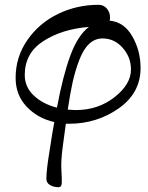

<svg xmlns="http://www.w3.org/2000/svg" viewBox="-20 -493 617 799"><path d="M217 -45Q242 -179 273 -262.5Q304 -346 350 -381Q238 -372 160.5 -322Q83 -272 83 -181Q83 -131 120.5 -95.5Q158 -60 217 -45ZM262 -37Q284 -35 296 -35Q388 -35 456.5 -88.5Q525 -142 525 -204Q525 -255 490.5 -294Q456 -333 407 -333Q375 -333 351 -310.5Q327 -288 310 -243.5Q293 -199 282.5 -152Q272 -105 262 -37ZM565 -210Q565 -106 474 -42Q383 22 267 22H254Q252 38 247.5 70Q243 102 241 118Q233 178 235.5 215.5Q238 253 237 269.5Q236 286 224 286Q203 286 188 277Q173 268 173 251Q173 214 187 130Q190 107 197 66Q204 25 206 15Q136 -1 90.5 -49.5Q45 -98 45 -169Q45 -256 94 -326.5Q143 -397 221.5 -435Q300 -473 390 -473Q411 -473 424.5 -457.5Q438 -442 438 -420Q438 -411 436 -407Q496 -402 530.5 -342Q565 -282 565 -210Z"/></svg>

Font: EB Garamond 12
Style: Italic
Weight: 400
Italic angle: -17°
Version: Version 0.016; ttfautohint (v1.8.4)